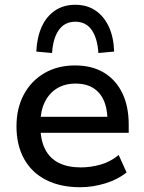

<svg xmlns="http://www.w3.org/2000/svg" viewBox="-20 -775 605 804"><path d="M316 9Q233 9 173 -21.5Q113 -52 81 -109.5Q49 -167 49 -246Q49 -321 79.5 -378.5Q110 -436 165.5 -468.5Q221 -501 294 -501Q365 -501 415 -471Q465 -441 492 -385.5Q519 -330 519 -253V-219H131V-286H447L430 -269Q430 -345 395.5 -385Q361 -425 297 -425Q251 -425 218 -404.5Q185 -384 167 -346.5Q149 -309 149 -257V-248Q149 -190 168.5 -151Q188 -112 226 -93Q264 -74 318 -74Q359 -74 400.5 -85.5Q442 -97 477 -126L510 -53Q473 -23 420.5 -7Q368 9 316 9ZM198 -553 132 -559Q135 -619 154.5 -662.5Q174 -706 210 -730.5Q246 -755 295 -755Q345 -755 380.5 -730.5Q416 -706 436 -662.5Q456 -619 458 -559L392 -553Q388 -615 364 -649.5Q340 -684 295 -684Q251 -684 226.5 -649.5Q202 -615 198 -553Z"/></svg>

Font: NunitoSans_10ptSemiBold
Style: Regular
Weight: 600
Designer: Vernon Adams
Foundry: Vernon Adams
Version: Version 3.101;gftools[0.9.27]